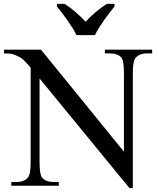

<svg xmlns="http://www.w3.org/2000/svg" viewBox="-34 -951 813 983"><path d="M-13.7 -696.8H175.8L600.6 -174.3V-575.7Q600.6 -639.6 587.4 -656.7Q568.4 -677.7 526.4 -677.7H502.9V-696.8H745.1V-677.7H720.7Q676.8 -677.7 657.7 -651.4Q646 -634.3 646 -575.7V11.7H628.4L168.5 -549.3V-121.1Q168.5 -57.1 182.1 -41Q201.7 -19 242.2 -19H267.1V0H23.9V-19H48.3Q93.3 -19 111.3 -45.4Q123 -62.5 123 -121.1V-605Q92.3 -640.6 77.4 -651.6Q62.5 -662.6 31.2 -673.8Q17.1 -677.7 -13.7 -677.7ZM257.3 -931.2H296.4Q310.5 -922.4 325 -911.6Q339.4 -900.9 353.3 -888.9Q367.2 -877 380.1 -864.5Q393.1 -852.1 404.3 -839.8Q415.5 -852.1 428.5 -864.5Q441.4 -877 455.6 -888.9Q469.7 -900.9 484.4 -911.6Q499 -922.4 513.2 -931.2H552.2V-918Q540.5 -903.8 526.4 -885.3Q512.2 -866.7 498.3 -846.9Q484.4 -827.1 472.2 -807.6Q460 -788.1 452.1 -771H357.4Q349.6 -788.1 337.4 -807.6Q325.2 -827.1 311.3 -846.9Q297.4 -866.7 283.2 -885.3Q269 -903.8 257.3 -918Z"/></svg>

Font: KhunPaOh
Style: Regular
Weight: 400
Designer: Khon Soe Zaw Thu
Version: Version 1.00 July 11, 2016, initial release